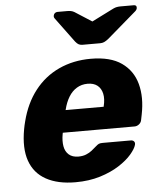

<svg xmlns="http://www.w3.org/2000/svg" viewBox="-54 -796 699 852"><g transform="rotate(-5 296.0 -370.0)"><path d="M248 10Q169.6 10 117.5 -18.7Q65.4 -47.4 45.6 -104.1Q25.9 -160.7 41.1 -244.4Q42.5 -251.2 44.6 -261.9Q46.6 -272.5 48.8 -278.8Q68.8 -358 112.7 -414.4Q156.6 -470.8 220.7 -500.4Q284.9 -530 362.4 -530Q449.9 -530 499.7 -494.9Q549.5 -459.9 565.7 -399.7Q581.9 -339.5 566.5 -263.3L561.6 -238.9Q559.6 -228.3 550.4 -221Q541.1 -213.8 530.5 -213.8H210.7Q210.7 -213.1 210.2 -211Q209.7 -208.9 209.4 -206.9Q204.2 -177.5 208.3 -153.9Q212.4 -130.2 228.1 -116.3Q243.9 -102.4 270.6 -102.4Q290.5 -102.4 305.4 -108.5Q320.4 -114.6 331 -123.2Q341.6 -131.9 348.6 -138Q360 -148.5 366.1 -151Q372.3 -153.5 383.9 -153.5H508Q517.6 -153.5 522.6 -147.7Q527.6 -141.9 525 -132.2Q520.4 -115.1 499.7 -90.9Q479 -66.6 443.1 -43.5Q407.2 -20.4 358 -5.2Q308.7 10 248 10ZM232.1 -312.9H401.4L401.8 -315Q409.8 -347.5 404.4 -371.3Q399 -395 382.5 -407.9Q366 -420.8 339.1 -420.8Q312.2 -420.8 290.9 -407.9Q269.5 -395 255 -371.3Q240.5 -347.5 232.5 -315ZM331.8 -595Q322.3 -595 315.3 -598.6Q308.3 -602.1 300.3 -612.1L219.1 -722.1Q214.8 -727.9 216 -734.7Q217.3 -742 222.3 -746Q227.3 -750 233.9 -750H277.6Q286.1 -750 293.6 -748.6Q301 -747.2 308.4 -743L384.6 -694.2L481.9 -743Q490.6 -747.2 498.4 -748.6Q506.1 -750 514.6 -750H573.6Q587.7 -750 585.9 -736.2Q584.6 -728.6 577.5 -722.5L449.2 -612.1Q436.9 -602.1 428.6 -598.6Q420.4 -595 410.5 -595Z"/></g></svg>

Font: Rubik Light
Style: Italic
Weight: 300
Italic angle: -12°
Designer: Hubert and Fischer
Foundry: Hubert and Fischer
Version: Version 2.300;gftools[0.9.30]